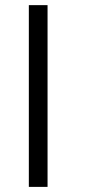

<svg xmlns="http://www.w3.org/2000/svg" viewBox="-20 -731 332 751"><path d="M92.8 0V-710.9H166V0Z"/></svg>

Font: Ride Light
Style: Regular
Weight: 300
Version: Version 3.000